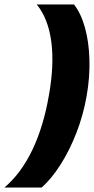

<svg xmlns="http://www.w3.org/2000/svg" viewBox="-30 -708 422 862"><path d="M135 -688H302Q333 -649 351 -585.5Q369 -522 371.5 -442.5Q374 -363 359 -277Q344 -191 313 -111.5Q282 -32 241.5 31.5Q201 95 157 134H-10Q65 70 115 -34.5Q165 -139 189 -277Q214 -415 200.5 -519.5Q187 -624 135 -688Z"/></svg>

Font: Overused Grotesk ExtraBold
Style: Italic
Weight: 800
Italic angle: -10°
Version: Version 0.003